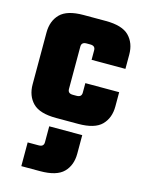

<svg xmlns="http://www.w3.org/2000/svg" viewBox="-115 -569 681 899"><g transform="rotate(15 225.5 -119.5)"><path d="M200 -352V-147Q200 -136 206 -130.5Q212 -125 225 -125H245V0H177Q97 0 63.5 -34Q30 -68 30 -124V-375Q30 -431 63.5 -465Q97 -499 177 -499H244V-374H225Q212 -374 206 -368.5Q200 -363 200 -352ZM267 -306V-352Q267 -363 261 -368.5Q255 -374 242 -374H230V-499H284Q364 -499 397.5 -465Q431 -431 431 -375V-306ZM267 -147V-193H431V-124Q431 -68 397.5 -34Q364 0 284 0H230V-125H242Q255 -125 261 -130.5Q267 -136 267 -147ZM156 123V46H316V136Q316 192 282.5 226Q249 260 169 260H78V145H131Q144 145 150 139.5Q156 134 156 123Z"/></g></svg>

Font: Teko Variable Light
Style: Regular
Weight: 300
Designer: Manushi Parikh, Jonny Pinhorn
Foundry: Indian Type Foundry
Version: Version 3.000